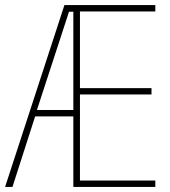

<svg xmlns="http://www.w3.org/2000/svg" viewBox="-20 -734 668 754"><path d="M590 0V-25H294V-363H575V-388H294V-689H590V-714H233L0 0H29L118 -277H268V0ZM125 -302 251 -688H268V-302Z"/></svg>

Font: Noto Sans Gujarati Condensed Thin
Style: Regular
Weight: 100
Width: 3
Designer: Jelle Bosma - Monotype Design Team, Universal Thirst
Foundry: Monotype Imaging Inc.
Version: Version 2.106